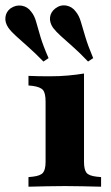

<svg xmlns="http://www.w3.org/2000/svg" viewBox="-89 -705 419 725"><path d="M83.1 -209.7V-321.8Q83.1 -353.2 73.4 -364.9Q63.7 -376.6 34.7 -380.6L18.5 -382.3V-418.5Q38.7 -417.7 56.5 -417.3Q74.2 -416.9 97.6 -416.9Q136.3 -416.9 167.7 -419.8Q199.2 -422.6 228.2 -427.4V-418.5V-209.7ZM155.6 -2.4Q119.4 -2.4 87.1 -1.6Q54.8 -0.8 18.5 0V-36.3L34.7 -37.9Q63.7 -41.1 73.4 -52.8Q83.1 -64.5 83.1 -94.4V-209.7H228.2V-94.4Q228.2 -64.5 237.5 -52.8Q246.8 -41.1 275.8 -37.9L292.7 -36.3V0Q255.6 -0.8 223.8 -1.6Q191.9 -2.4 155.6 -2.4ZM75 -472.6Q41.1 -507.3 15.3 -529.8Q-10.5 -552.4 -28.6 -569Q-46.8 -585.5 -57.3 -600Q-71 -620.2 -68.5 -640.3Q-66.1 -660.5 -49.2 -673.4Q-29 -687.1 -6.9 -683.5Q15.3 -679.8 29 -660.5Q41.1 -646 47.6 -622.2Q54 -598.4 64.1 -564.9Q74.2 -531.5 94.4 -485.5ZM243.5 -472.6Q210.5 -507.3 184.7 -529.8Q158.9 -552.4 140.7 -569Q122.6 -585.5 111.3 -600Q97.6 -620.2 100 -639.9Q102.4 -659.7 120.2 -673.4Q139.5 -687.9 161.7 -683.9Q183.9 -679.8 197.6 -660.5Q209.7 -646 216.5 -622.2Q223.4 -598.4 233.5 -564.9Q243.5 -531.5 262.9 -485.5Z"/></svg>

Font: Playfair 9pt Black
Style: Regular
Weight: 900
Designer: Claus Eggers Sørensen
Foundry: Claus Eggers Sørensen
Version: Version 2.203